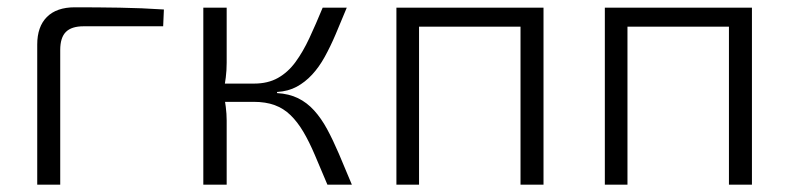

<svg xmlns="http://www.w3.org/2000/svg" viewBox="-20 -506 2164 526"><path d="M185 -486Q246 -486 307.5 -485Q369 -484 429 -480L427 -434H209Q176 -434 160.5 -418.5Q145 -403 145 -369V0H82V-384Q82 -433 108.5 -459.5Q135 -486 185 -486Z M930 -485Q914 -446 899.5 -412Q885 -378 869.5 -350Q854 -322 835 -301.5Q816 -281 793 -268.5Q770 -256 739 -254V-251Q772 -249 796.5 -237Q821 -225 840.5 -203.5Q860 -182 876 -152.5Q892 -123 908.5 -84.5Q925 -46 944 0H877Q858 -45 842.5 -81.5Q827 -118 811 -145Q795 -172 776 -190.5Q757 -209 732.5 -218Q708 -227 675 -227L676 -277Q714 -277 741.5 -292.5Q769 -308 789.5 -336Q810 -364 827.5 -401.5Q845 -439 864 -485ZM601 -485V-334Q601 -313 598.5 -293.5Q596 -274 592 -254Q596 -233 598.5 -213.5Q601 -194 601 -176V0H537V-485ZM706 -277V-227H580V-277Z M1469 -485V0H1406V-485ZM1128 -485V0H1066V-485ZM1415 -485 1414 -433H1123V-485Z M2040 -485V0H1977V-485ZM1699 -485V0H1637V-485ZM1986 -485 1985 -433H1694V-485Z"/></svg>

Font: Exo 2 Light
Style: Regular
Weight: 300
Designer: Natanael Gama
Foundry: Natanael Gama
Version: Version 2.010